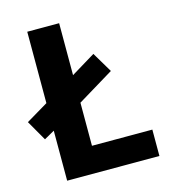

<svg xmlns="http://www.w3.org/2000/svg" viewBox="-111 -801 794 889"><g transform="rotate(-15 286.0 -357.0)"><path d="M101.3 0V-239.7L51.7 -211.7L-4.1 -308.9L101.3 -371.7V-714H254.1V-465L370.4 -535.6L428.3 -438.4L254.1 -332.9V-126.4H543.5V0Z"/></g></svg>

Font: Noto Sans Meetei Mayek
Style: Regular
Weight: 400
Designer: Monotype Design Team and Neelakash Kshetrimayum
Foundry: Monotype Imaging Inc.
Version: Version 2.002